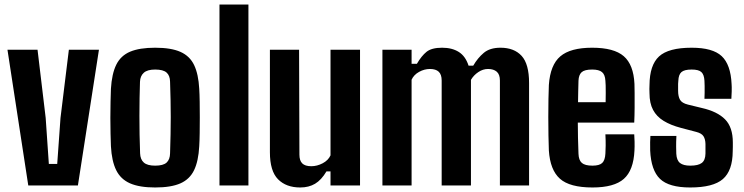

<svg xmlns="http://www.w3.org/2000/svg" viewBox="-20 -820 3290 849"><path d="M105 0 13 -600H146L182 -298.5L196 -95H233L247.5 -298.5L284.5 -600H417.5L324.5 0Z M666 9Q597 9 555.2 -9.2Q513.5 -27.5 493.8 -67.5Q474 -107.5 470.5 -173.5Q469.5 -196 468.8 -229Q468 -262 468 -298.8Q468 -335.5 468.8 -369.5Q469.5 -403.5 470.5 -427.5Q474.5 -494 494.2 -534Q514 -574 555.5 -591.5Q597 -609 666 -609Q737 -609 778.2 -590.5Q819.5 -572 838.5 -532Q857.5 -492 861 -427.5Q862.5 -403.5 863 -370.2Q863.5 -337 863.5 -300.8Q863.5 -264.5 863 -231Q862.5 -197.5 861 -173.5Q857.5 -107.5 838.2 -67.5Q819 -27.5 777.8 -9.2Q736.5 9 666 9ZM666 -87.5Q702 -87.5 716.8 -101.2Q731.5 -115 732 -142Q733.5 -186.5 734.2 -225.8Q735 -265 735 -302.5Q735 -340 734.2 -378.5Q733.5 -417 732 -459Q731.5 -486 716.5 -499.2Q701.5 -512.5 666 -512.5Q631.5 -512.5 615.8 -498.2Q600 -484 599 -458.5Q598 -424.5 597.2 -386.5Q596.5 -348.5 596.5 -307.8Q596.5 -267 597.2 -225.2Q598 -183.5 599.5 -142Q600.5 -115 616 -101.2Q631.5 -87.5 666 -87.5Z M950.5 0V-800H1078.5V0Z M1307.5 9Q1245.5 9 1209.5 -27.2Q1173.5 -63.5 1173.5 -147V-600H1302.5L1304 -136Q1304 -110 1316.5 -97.5Q1329 -85 1356.5 -85Q1382 -85 1406.8 -98Q1431.5 -111 1441.5 -133V-600H1572V0H1441.5V-62H1423.5Q1401 -24 1373.2 -7.5Q1345.5 9 1307.5 9Z M1671 0V-600H1800V-538H1823.5Q1843.5 -572.5 1866 -590.8Q1888.5 -609 1935 -609Q1979 -609 2008.8 -590.2Q2038.5 -571.5 2052 -529.5H2072.5Q2092.5 -564 2119.5 -586.5Q2146.5 -609 2193 -609Q2253.5 -609 2286.5 -573Q2319.5 -537 2319.5 -453V0H2190.5V-464Q2190.5 -491 2176.5 -503Q2162.5 -515 2138 -515Q2115.5 -515 2095 -501.2Q2074.5 -487.5 2062.5 -467V0H1933V-464Q1933 -490.5 1920 -502.8Q1907 -515 1881 -515Q1856.5 -515 1833.2 -502.2Q1810 -489.5 1800 -467.5V0Z M2600 9Q2499 9 2455.8 -29.8Q2412.5 -68.5 2407 -154.5Q2406 -181.5 2405.2 -220.8Q2404.5 -260 2404.5 -302.5Q2404.5 -345 2405.2 -382.8Q2406 -420.5 2407 -444Q2413 -533 2457.8 -571Q2502.5 -609 2598.5 -609Q2695 -609 2738.2 -571.5Q2781.5 -534 2785.5 -449Q2786 -437 2786.2 -408.2Q2786.5 -379.5 2786.2 -344Q2786 -308.5 2784.5 -278H2535Q2535 -245 2535.8 -211Q2536.5 -177 2538 -140Q2539 -111.5 2553 -99.5Q2567 -87.5 2599.5 -87.5Q2630.5 -87.5 2643 -99.5Q2655.5 -111.5 2657 -141Q2658 -155.5 2658.2 -176.5Q2658.5 -197.5 2657 -226H2784.5Q2785.5 -216.5 2786 -193.8Q2786.5 -171 2785.5 -154.5Q2781.5 -67 2738.5 -29Q2695.5 9 2600 9ZM2536 -368H2658Q2658.5 -388.5 2658.5 -408Q2658.5 -427.5 2658.2 -442.2Q2658 -457 2657 -463Q2655.5 -490 2642 -501.2Q2628.5 -512.5 2598.5 -512.5Q2565 -512.5 2552 -500.8Q2539 -489 2538 -463Q2537.5 -438.5 2536.8 -414.8Q2536 -391 2536 -368Z M3032 9Q2938 9 2898.5 -29Q2859 -67 2855 -154.5Q2854.5 -174 2854.8 -191.5Q2855 -209 2856 -219H2971Q2969.5 -190 2969.8 -171.8Q2970 -153.5 2970.5 -140Q2972 -111 2987 -99.2Q3002 -87.5 3032 -87.5Q3067.5 -87.5 3083.2 -99.5Q3099 -111.5 3099.5 -141Q3099.5 -154 3099.5 -158.5Q3099.5 -163 3099.5 -167.2Q3099.5 -171.5 3099.5 -183.5Q3099 -204.5 3090.8 -217.5Q3082.5 -230.5 3059.5 -236.5L2991 -254.5Q2945.5 -266.5 2914.5 -285.5Q2883.5 -304.5 2867.8 -334Q2852 -363.5 2852 -407.5Q2851.5 -418 2851.5 -426.5Q2851.5 -435 2852 -443.5Q2852.5 -532 2894.2 -570.5Q2936 -609 3038.5 -609Q3131.5 -609 3171.2 -571.8Q3211 -534.5 3215 -448.5Q3216 -438 3215.5 -415Q3215 -392 3214 -383H3095Q3095.5 -394.5 3095.8 -410Q3096 -425.5 3095.8 -440Q3095.5 -454.5 3095 -463Q3093.5 -490 3081.5 -501.2Q3069.5 -512.5 3038.5 -512.5Q3006 -512.5 2993.2 -501.2Q2980.5 -490 2979.5 -463Q2979 -458.5 2978.5 -449Q2978 -439.5 2978.5 -418.5Q2978.5 -393.5 2987 -378.8Q2995.5 -364 3022 -357.5L3083.5 -342.5Q3152 -327 3186.2 -292.2Q3220.5 -257.5 3220.5 -190Q3220.5 -180 3220.5 -170.8Q3220.5 -161.5 3220 -151Q3219.5 -65.5 3176.5 -28.2Q3133.5 9 3032 9Z"/></svg>

Font: Big Shoulders
Style: Bold
Weight: 700
Designer: Patric King
Foundry: XO Type Co
Version: Version 2.002